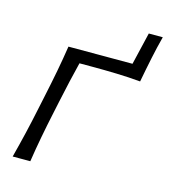

<svg xmlns="http://www.w3.org/2000/svg" viewBox="-98 -711 694 789"><g transform="rotate(15 249.0 -316.5)"><path d="M28.5 0Q43 -55.5 55.2 -107.2Q67.5 -159 80 -219.5L90.5 -269Q104.5 -334.5 114.5 -387.2Q124.5 -440 133 -495.5H405.5L438 -633H497.5Q491 -609 485.8 -586Q480.5 -563 475.5 -539.5Q470 -513.5 464.8 -487Q459.5 -460.5 454.5 -433.5Q404.5 -438 352.8 -439.5Q301 -441 252 -441H194.5Q184.5 -400.5 175 -359.8Q165.5 -319 155 -269L144.5 -219.5Q131.5 -159 121.8 -107.2Q112 -55.5 103.5 0Z"/></g></svg>

Font: Commissioner Flair Light
Style: Italic
Weight: 300
Italic angle: -12°
Designer: Kostas Bartsokas
Foundry: Kostas Bartsokas
Version: Version 1.000; ttfautohint (v1.8.3)